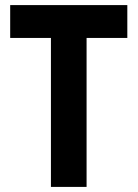

<svg xmlns="http://www.w3.org/2000/svg" viewBox="-20 -734 540 754"><path d="M180 0V-585H20V-714H480V-585H320V0Z"/></svg>

Font: Noto Sans Mono Condensed Extra
Style: Regular
Weight: 800
Width: 3
Designer: Monotype Design Team
Foundry: Monotype Imaging Inc.
Version: Version 1.900